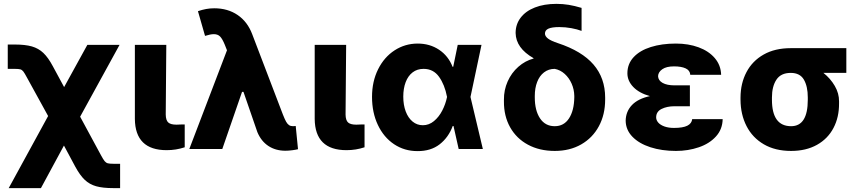

<svg xmlns="http://www.w3.org/2000/svg" viewBox="-20 -759 4392 978"><path d="M225.1 -168 118.2 -362.3Q105.5 -386.2 98.9 -394.8Q92.3 -403.3 83.5 -405.8Q74.7 -408.2 54.7 -408.2H19.5V-532.2H54.7Q108.4 -532.2 142.3 -522.5Q176.3 -512.7 200.9 -489.3Q225.6 -465.8 249 -421.9L306.6 -315.4L424.8 -530.3H588.9L388.2 -164.6L494.1 31.2Q505.9 53.2 512.9 61.8Q520 70.3 529.1 72.8Q538.1 75.2 557.6 75.2H591.8V199.2H557.6Q503.4 199.2 469.7 189.7Q436 180.2 411.6 157Q387.2 133.8 363.3 89.8L305.7 -17.6L188.5 199.2H24.4Z M827.1 -530.3 824.2 -175.8Q824.7 -146 837.2 -135Q849.6 -124 878.9 -124Q898.4 -124 905.3 -125H920.9V-8.8Q877 5.9 829.1 5.9Q668.5 5.9 667 -153.3V-530.3Z M1291 -85.9 1220.2 -291H1212.9L1112.3 0H944.3L1136.2 -502.9L1125 -531.2Q1112.8 -561 1101.1 -573Q1089.4 -585 1069.3 -585Q1052.2 -585 1024.4 -576.2L988.3 -702.1Q1010.3 -709.5 1029.8 -713.1Q1049.3 -716.8 1071.3 -716.8Q1140.1 -716.8 1190.4 -682.6Q1240.7 -648.4 1264.6 -585L1420.9 -175.8Q1430.7 -150.9 1437.5 -138.9Q1444.3 -127 1452.4 -121.6Q1460.4 -116.2 1472.7 -116.2Q1482.4 -116.2 1486.3 -117.2L1498 1Q1487.3 3.9 1468.5 6.3Q1449.7 8.8 1433.6 8.8Q1383.8 8.8 1346.9 -15.6Q1310.1 -40 1291 -85.9Z M1743.2 -530.3 1740.2 -175.8Q1740.7 -146 1753.2 -135Q1765.6 -124 1794.9 -124Q1814.5 -124 1821.3 -125H1836.9V-8.8Q1793 5.9 1745.1 5.9Q1584.5 5.9 1583 -153.3V-530.3Z M1875 -265.6Q1875 -344.2 1906 -406.2Q1937 -468.3 1990.2 -502.7Q2043.5 -537.1 2107.4 -537.1Q2169.4 -537.1 2216.6 -505.6Q2263.7 -474.1 2285.2 -418.9H2288.6L2311.5 -530.3H2432.6L2376.5 -265.1L2439.5 0H2316.4L2290 -117.2H2286.1Q2264.6 -59.1 2219.5 -23.9Q2174.3 11.2 2106.4 10.7Q2040 10.7 1987.3 -24.4Q1934.6 -59.6 1904.8 -122.6Q1875 -185.5 1875 -265.6ZM2133.8 -121.1Q2165 -121.1 2190.4 -142.1Q2215.8 -163.1 2232.7 -195.8Q2249.5 -228.5 2256.8 -263.7L2257.3 -265.1L2256.8 -266.6Q2245.1 -327.6 2216.3 -367.9Q2187.5 -408.2 2137.7 -408.2Q2105 -408.2 2081.8 -390.4Q2058.6 -372.6 2046.4 -340.6Q2034.2 -308.6 2034.2 -266.6Q2034.2 -224.6 2046.6 -191.4Q2059.1 -158.2 2081.8 -139.6Q2104.5 -121.1 2133.8 -121.1Z M2814.5 -739.3Q2846.7 -739.3 2876.7 -734.4Q2906.7 -729.5 2942.4 -718.8V-601.6Q2920.9 -609.9 2890.4 -615.5Q2859.9 -621.1 2829.1 -621.1Q2791 -621.1 2773.4 -613Q2755.9 -605 2755.9 -587.9Q2755.9 -574.7 2771.2 -562.7Q2786.6 -550.8 2822.3 -539.1Q2943.8 -499 3003.2 -430.2Q3062.5 -361.3 3062.5 -261.7V-252Q3062.5 -175.3 3030.5 -116Q2998.5 -56.6 2940.4 -23.4Q2882.3 9.8 2805.7 9.8Q2728 9.8 2669.2 -22Q2610.4 -53.7 2578.4 -110.8Q2546.4 -168 2546.9 -242.2V-251Q2546.4 -300.3 2565.9 -344.2Q2585.4 -388.2 2620.4 -418.9Q2655.3 -449.7 2698.2 -460.9L2697.3 -462.9Q2607.9 -514.2 2606.4 -590.8Q2606.4 -635.3 2632.1 -668.9Q2657.7 -702.6 2704.6 -720.9Q2751.5 -739.3 2814.5 -739.3ZM2805.7 -116.2Q2852.5 -116.2 2878.4 -156Q2904.3 -195.8 2905.3 -262.7V-270.5Q2904.8 -303.2 2891.8 -332.8Q2878.9 -362.3 2856.4 -382.6Q2834 -402.8 2805.7 -408.2Q2774.4 -408.2 2751.2 -390.4Q2728 -372.6 2716.1 -341.3Q2704.1 -310.1 2704.1 -270.5V-262.7Q2704.1 -196.3 2730.7 -156.2Q2757.3 -116.2 2805.7 -116.2Z M3290.5 -269.5Q3235.8 -284.7 3205.8 -315.9Q3175.8 -347.2 3175.8 -385.7Q3175.8 -433.6 3207.5 -467.8Q3239.3 -502 3295.2 -519.5Q3351.1 -537.1 3422.9 -537.1Q3486.3 -537.1 3538.3 -518.1Q3590.3 -499 3621.1 -462.9Q3651.9 -426.8 3653.3 -377.9H3496.1Q3494.6 -400.4 3472.7 -410.6Q3450.7 -420.9 3413.1 -420.9Q3374.5 -420.9 3353.8 -406.5Q3333 -392.1 3332 -371.1Q3333 -349.1 3355.2 -336.7Q3377.4 -324.2 3416 -324.2H3494.1V-217.8H3416Q3377.4 -217.8 3349.9 -204.1Q3322.3 -190.4 3322.3 -161.1Q3322.3 -147 3332.8 -134.8Q3343.3 -122.6 3364 -115Q3384.8 -107.4 3413.1 -107.4Q3458.5 -107.4 3481 -118.7Q3503.4 -129.9 3505.9 -152.3H3661.1Q3660.2 -100.6 3627 -64Q3593.8 -27.3 3539.6 -8.8Q3485.4 9.8 3422.9 9.8Q3351.1 9.8 3293 -9Q3234.9 -27.8 3201.2 -62.7Q3167.5 -97.7 3167 -144.5Q3168 -191.4 3199 -223.9Q3230 -256.3 3290.5 -269.5Z M4007.8 -513.7H4291V-387.7H4174.3Q4210 -359.4 4232.2 -321.3Q4254.4 -283.2 4253.9 -242.2V-232.4Q4254.4 -162.1 4225.6 -107.2Q4196.8 -52.2 4141.4 -21.2Q4085.9 9.8 4009.8 9.8Q3928.7 9.8 3870.8 -23.9Q3813 -57.6 3782.7 -116.7Q3752.4 -175.8 3752 -251V-262.7Q3752.4 -335 3782.5 -391.8Q3812.5 -448.7 3869.9 -481.2Q3927.2 -513.7 4007.8 -513.7ZM4009.8 -116.2Q4094.7 -116.2 4094.7 -251V-262.7Q4094.7 -319.3 4074.7 -353.5Q4054.7 -387.7 4007.8 -387.7Q3957.5 -387.7 3934.8 -353Q3912.1 -318.4 3912.1 -262.7V-251Q3912.1 -116.2 4009.8 -116.2Z"/></svg>

Font: Pretendard ExtraBold
Style: Regular
Weight: 800
Designer: Base glyphs from Inter by Rasmus Andersson; Hangeul glyphs from Noto Sans CJK(Source Han Sans) by Jang Soo-young and Kan
Foundry: Kil Hyung-jin
Version: Version 1.309